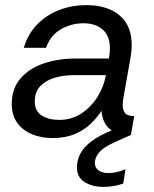

<svg xmlns="http://www.w3.org/2000/svg" viewBox="-20 -528 603 751"><path d="M186 12Q141 12 105 -3Q69 -18 47.5 -47.5Q26 -77 26 -121Q26 -182 60.5 -221.5Q95 -261 151.5 -280Q208 -299 273 -299H406Q408 -312 409 -321.5Q410 -331 410 -339Q410 -387 382 -412Q354 -437 306 -437Q260 -437 219 -414Q178 -391 160 -341H73Q90 -397 127 -434Q164 -471 213.5 -489.5Q263 -508 317 -508Q370 -508 410 -491Q450 -474 472.5 -439.5Q495 -405 495 -352Q495 -338 494 -328.5Q493 -319 491 -305L464 -153Q462 -142 461 -133Q460 -124 460 -116Q460 -97 469.5 -85.5Q479 -74 505 -74L492 0Q439 0 410 -23Q381 -46 377 -95Q361 -69 335 -44Q309 -19 272 -3.5Q235 12 186 12ZM211 -59Q261 -59 299.5 -85Q338 -111 362.5 -151Q387 -191 394 -234H268Q229 -234 194.5 -224Q160 -214 138 -191.5Q116 -169 116 -131Q116 -93 143.5 -76Q171 -59 211 -59ZM384 203Q342 203 311.5 184.5Q281 166 281 127Q281 99 294 73.5Q307 48 338 24.5Q369 1 422 -20L479 -43L492 0L429 28Q386 47 368.5 67.5Q351 88 351 109Q351 128 365.5 138.5Q380 149 404 149Q435 149 471 134L462 190Q442 197 422.5 200Q403 203 384 203Z"/></svg>

Font: Rethink Sans
Style: Italic
Weight: 400
Italic angle: -10°
Designer: The Rethink Sans project authors (Hans Thiessen). DM Sans designed by Colophon Foundry.
Foundry: Rethink Communications LLC
Version: Version 1.001